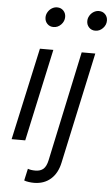

<svg xmlns="http://www.w3.org/2000/svg" viewBox="-61 -753 590 1012"><g transform="rotate(5 233.5 -247.0)"><path d="M189 -608Q169 -608 156 -621.5Q143 -635 143 -655Q143 -670 151 -683.5Q159 -697 172 -705Q185 -713 200 -713Q220 -713 233 -699.5Q246 -686 246 -666Q246 -643 229 -625.5Q212 -608 189 -608ZM21 0 128 -488H199L93 0ZM410 -608Q390 -608 377 -621.5Q364 -635 364 -655Q364 -670 372 -683.5Q380 -697 393 -705Q406 -713 421 -713Q441 -713 454 -699.5Q467 -686 467 -666Q467 -643 450 -625.5Q433 -608 410 -608ZM158 219Q145 219 130.5 217Q116 215 106 211L120 148Q128 151 137.5 152.5Q147 154 160 154Q187 154 202.5 140Q218 126 225 93L349 -488H421L294 100Q282 157 246.5 188Q211 219 158 219Z"/></g></svg>

Font: Red Hat Text
Style: Italic
Weight: 300
Italic angle: -12°
Designer: Pentagram, MCKL
Foundry: Pentagram, MCKL
Version: Version 1.023